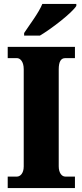

<svg xmlns="http://www.w3.org/2000/svg" viewBox="-20 -951 416 971"><path d="M102 -784V-771H182C244 -808 344 -886 366 -921V-931H194C176 -886 128 -824 102 -784ZM19 0H359V-58H310C293 -58 277 -76 277 -110V-600C277 -641 289 -657 310 -657H359V-714H19V-657H66C81 -657 100 -641 100 -601V-109C100 -73 81 -58 66 -58H19Z"/></svg>

Font: Noto Serif Bengali Condensed Black
Style: Regular
Weight: 900
Width: 3
Designer: Juan Bruce, Universal Thirst, Indian Type Foundry and the Monotype Design Team.
Foundry: Monotype Imaging Inc.
Version: Version 2.003